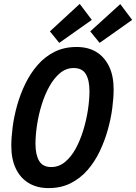

<svg xmlns="http://www.w3.org/2000/svg" viewBox="-20 -950 698 985"><path d="M229 15Q170 15 127 -11Q84 -37 61 -85.5Q38 -134 38 -202Q38 -245 45 -299Q52 -353 68 -410Q84 -467 110 -520.5Q136 -574 173 -616.5Q210 -659 259.5 -684Q309 -709 373 -709Q432 -709 474 -683.5Q516 -658 539.5 -609.5Q563 -561 563 -492Q563 -449 556 -395Q549 -341 533 -284Q517 -227 491.5 -173.5Q466 -120 429 -77.5Q392 -35 342.5 -10Q293 15 229 15ZM243 -93Q282 -93 313.5 -119Q345 -145 368 -187Q391 -229 407 -281Q423 -333 431 -385.5Q439 -438 439 -483Q439 -538 420.5 -569.5Q402 -601 358 -601Q319 -601 288 -575Q257 -549 233.5 -507Q210 -465 194 -413.5Q178 -362 170 -309Q162 -256 162 -212Q162 -157 180.5 -125Q199 -93 243 -93ZM284 -730 236 -789 389 -930 451 -848ZM491 -730 443 -789 597 -929 658 -848Z"/></svg>

Font: Ubuntu Sans Mono SemiBold
Style: Italic
Weight: 600
Italic angle: -13.5°
Monospace: yes
Designer: Dalton Maag Ltd
Foundry: Dalton Maag Ltd
Version: Version 1.006